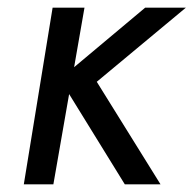

<svg xmlns="http://www.w3.org/2000/svg" viewBox="-20 -480 504 500"><path d="M117 -460H200L173 -305L358 -460H464L232 -267L398 0H305L160 -235L119 0H42Z"/></svg>

Font: Von Book
Style: Italic
Weight: 400
Version: Version 4.000; ttfautohint (v1.8.4.7-5d5b)